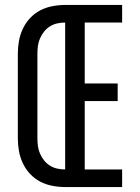

<svg xmlns="http://www.w3.org/2000/svg" viewBox="-20 -755 565 775"><path d="M243 0V-735H473V-664H322V-418H455V-347H322V-71H473V0ZM243 0Q217 0 191 -5Q165 -10 142 -22Q119 -34 101 -53.5Q83 -73 72 -96.5Q61 -120 56.5 -145.5Q52 -171 52 -197V-538Q52 -564 56.5 -589.5Q61 -615 72 -638.5Q83 -662 101 -681.5Q119 -701 142 -713Q165 -725 191 -730Q217 -735 243 -735V-664Q227 -664 211 -660.5Q195 -657 181.5 -648.5Q168 -640 158 -627.5Q148 -615 141.5 -600Q135 -585 133 -569.5Q131 -554 131 -538V-197Q131 -181 133 -165.5Q135 -150 141.5 -135Q148 -120 158 -107.5Q168 -95 181.5 -86.5Q195 -78 211 -74.5Q227 -71 243 -71Z"/></svg>

Font: Iosevka Pride
Style: Regular
Weight: 400
Monospace: yes
Designer: Belleve Invis
Foundry: Belleve Invis
Version: Version 30.3.1; ttfautohint (v1.8.4)